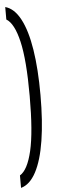

<svg xmlns="http://www.w3.org/2000/svg" viewBox="-64 -779 319 1028"><g transform="rotate(-5 96.0 -265.0)"><path d="M6 154Q48 129 71.5 29Q95 -71 95 -265Q95 -459 71.5 -559Q48 -659 6 -684V-751Q54 -738 87 -676Q120 -614 136.5 -509.5Q153 -405 153 -265Q153 -125 136.5 -20.5Q120 84 87 146Q54 208 6 221Z"/></g></svg>

Font: Georama ExtraCondensed
Style: Regular
Weight: 400
Width: 2
Designer: Jean-Baptiste Levee
Foundry: Production Type
Version: Version 1.000